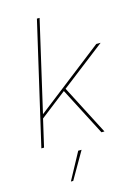

<svg xmlns="http://www.w3.org/2000/svg" viewBox="-140 -805 794 1108"><g transform="rotate(-15 257.0 -250.5)"><path d="M514 -500 250 -296 403 0H385L237 -286L80 -164L42 0H26L195 -730H211L86 -188L488 -500ZM141 229 228 68H248L155 229Z"/></g></svg>

Font: Elaine Sans Thin
Style: Italic
Weight: 250
Italic angle: -13°
Designer: Wei Huang
Foundry: Wei Huang
Version: Version 2.001;December 24, 2019;FontCreator 12.0.0.2547 64-b